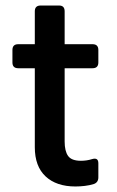

<svg xmlns="http://www.w3.org/2000/svg" viewBox="-20 -662 424 695"><path d="M253 13Q184 13 145 -23.5Q106 -60 106 -129V-415H46Q25 -415 25 -436V-481Q25 -502 46 -502H106V-621Q106 -642 127 -642H194Q214 -642 214 -621V-502H315Q336 -502 336 -481V-436Q336 -415 315 -415H214V-150Q214 -115 226.5 -97.5Q239 -80 273 -80Q294 -80 313 -86Q336 -93 336 -71V-20Q336 -2 320 4Q304 9 286.5 11Q269 13 253 13Z"/></svg>

Font: Pitagon Sans Medium
Style: Regular
Weight: 500
Designer: Travis Tran
Foundry: Pitagon
Version: Version 1.001; ttfautohint (v1.8.4.7-5d5b);gftools[0.9.26]